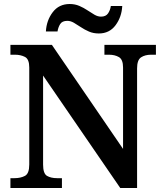

<svg xmlns="http://www.w3.org/2000/svg" viewBox="-20 -938 818 958"><path d="M32 0V-49H52Q83 -49 104.5 -60.5Q126 -72 126 -117V-601Q126 -643 104.5 -654Q83 -665 55 -665H32V-714H239L594 -195V-601Q594 -641 573.5 -653Q553 -665 524 -665H501V-714H758V-665H734Q704 -665 684 -652Q664 -639 664 -597V0H580L195 -561V-117Q195 -72 214.5 -60.5Q234 -49 265 -49H289V0ZM473 -771Q446 -771 424 -780.5Q402 -790 383.5 -802.5Q365 -815 348.5 -824.5Q332 -834 316 -834Q290 -834 280 -817.5Q270 -801 267 -781H209Q212 -836 243 -877Q274 -918 328 -918Q354 -918 376 -908.5Q398 -899 416.5 -886.5Q435 -874 451.5 -864.5Q468 -855 484 -855Q508 -855 519 -871Q530 -887 533 -908H590Q587 -853 556.5 -812Q526 -771 473 -771Z"/></svg>

Font: Noto Serif Malayalam SemiBold
Style: Regular
Weight: 600
Designer: Indian type Foundry, Jelle Bosma, Monotype Design Team
Foundry: Monotype Imaging Inc.
Version: Version 2.104; ttfautohint (v1.8.4.7-5d5b)